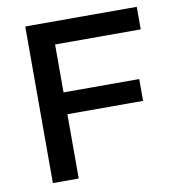

<svg xmlns="http://www.w3.org/2000/svg" viewBox="-76 -729 732 797"><g transform="rotate(-10 290.0 -330.0)"><path d="M83 0V-660H553V-565H192V-363H511V-271H192V0Z"/></g></svg>

Font: Bricolage Grotesque 10pt Medium
Style: Regular
Weight: 500
Designer: Mathieu Triay
Foundry: Atelier Triay
Version: Version 1.000; ttfautohint (v1.8.4.7-5d5b);gftools[0.9.32]